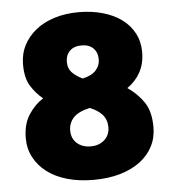

<svg xmlns="http://www.w3.org/2000/svg" viewBox="-49 -669 657 731"><g transform="rotate(-5 280.0 -303.5)"><path d="M50 -444Q50 -484 67 -517Q84 -550 114 -574Q144 -598 186 -611Q228 -624 278 -624Q328 -624 370 -612Q412 -600 442 -578Q472 -556 489 -524Q506 -492 506 -452Q506 -408 488 -375Q470 -342 438 -320Q476 -294 500 -258.5Q524 -223 524 -163Q524 -123 507 -90Q490 -57 458 -33Q426 -9 381 4Q336 17 280 17Q224 17 179 4Q134 -9 102.5 -33Q71 -57 53.5 -90Q36 -123 36 -163Q36 -217 59.5 -253Q83 -289 115 -309Q88 -331 69 -361.5Q50 -392 50 -444ZM207 -178Q207 -147 227.5 -129Q248 -111 280 -111Q312 -111 332.5 -129.5Q353 -148 353 -178Q353 -207 335.5 -226.5Q318 -246 288 -257Q244 -247 225.5 -226.5Q207 -206 207 -178ZM339 -438Q339 -465 323 -481Q307 -497 278 -497Q249 -497 233 -481Q217 -465 217 -439Q217 -413 233.5 -397Q250 -381 272 -371Q307 -379 323 -397Q339 -415 339 -438Z"/></g></svg>

Font: BALOOCHETTANREGULAR
Style: Book
Weight: 400
Designer: Maithili Shingre and Ek Type
Foundry: Ek Type
Version: Version 1.100;PS 1.000;hotconv 1.0.88;makeotf.lib2.5.647800;